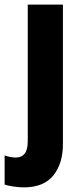

<svg xmlns="http://www.w3.org/2000/svg" viewBox="-60 -570 352 830"><path d="M43 240Q24 240 -1 236.5Q-26 233 -40 228V102Q-14 111 9 111Q33 111 46.5 94.5Q60 78 60 40V-550H212V53Q212 137 170.5 188.5Q129 240 43 240Z"/></svg>

Font: Noto Sans Arabic Cond ExtBd
Style: Regular
Weight: 800
Width: 3
Designer: Monotype Design Team, Nadine Chahine, Nizar Qandah and Khaled Hosny
Foundry: Monotype Imaging Inc.
Version: Version 2.012; ttfautohint (v1.8.4.7-5d5b)